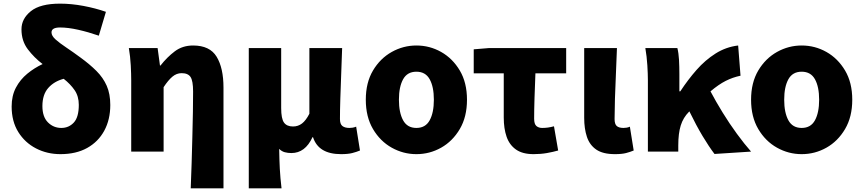

<svg xmlns="http://www.w3.org/2000/svg" viewBox="-20 -833 4742 1055"><path d="M312 14Q239 14 178 -17.5Q117 -49 80.5 -107.5Q44 -166 44 -248Q44 -307 67.5 -351.5Q91 -396 130 -428Q169 -460 214 -481Q168 -516 133 -562Q98 -608 98 -672Q98 -730 149.5 -771.5Q201 -813 310 -813Q372 -813 438.5 -800.5Q505 -788 562 -768L523 -637Q465 -657 409.5 -669.5Q354 -682 310 -682Q263 -682 263 -655Q263 -636 285.5 -616Q308 -596 344 -572Q380 -548 422 -517Q473 -480 510 -443Q547 -406 566.5 -361.5Q586 -317 586 -256Q586 -176 553 -115Q520 -54 459 -20Q398 14 312 14ZM213 -250Q213 -191 243.5 -160.5Q274 -130 317 -130Q358 -130 385.5 -159.5Q413 -189 413 -257Q413 -304 390 -337.5Q367 -371 330 -400Q277 -386 245 -349.5Q213 -313 213 -250Z M1028 202Q1031 136 1033 62.5Q1035 -11 1037 -83Q1039 -155 1040 -218.5Q1041 -282 1041 -330Q1041 -389 1027 -410Q1013 -431 978 -431Q950 -431 927 -411.5Q904 -392 879 -354V0H701V-392Q701 -426 698.5 -474Q696 -522 688 -569H846L859 -473H862Q898 -519 940.5 -551Q983 -583 1041 -583Q1133 -583 1170.5 -521Q1208 -459 1208 -352V202Z M1347 202V-569H1525V-239Q1525 -181 1540.5 -159.5Q1556 -138 1590 -138Q1618 -138 1639.5 -154.5Q1661 -171 1680 -208V-569H1860Q1858 -504 1855 -430.5Q1852 -357 1850 -290.5Q1848 -224 1848 -179Q1848 -151 1861.5 -140.5Q1875 -130 1900 -130Q1908 -130 1917.5 -131.5Q1927 -133 1937 -137L1958 -6Q1939 2 1915.5 8Q1892 14 1854 14Q1730 14 1700 -79H1697Q1657 8 1581 8Q1562 8 1545 3.5Q1528 -1 1514 -15Q1515 46 1517.5 94.5Q1520 143 1527 202Z M2268 14Q2196 14 2132.5 -21.5Q2069 -57 2029.5 -124Q1990 -191 1990 -285Q1990 -379 2029.5 -445.5Q2069 -512 2132.5 -547.5Q2196 -583 2268 -583Q2341 -583 2404 -547.5Q2467 -512 2506.5 -445.5Q2546 -379 2546 -285Q2546 -191 2506.5 -124Q2467 -57 2404 -21.5Q2341 14 2268 14ZM2268 -130Q2318 -130 2341 -172Q2364 -214 2364 -285Q2364 -356 2341 -397.5Q2318 -439 2268 -439Q2218 -439 2195 -397.5Q2172 -356 2172 -285Q2172 -214 2195 -172Q2218 -130 2268 -130Z M2912 14Q2851 14 2815 -11.5Q2779 -37 2763.5 -82Q2748 -127 2748 -187V-430H2583V-562L2668 -569H3091V-430H2922Q2919 -360 2917 -293.5Q2915 -227 2915 -181Q2915 -151 2927.5 -140.5Q2940 -130 2959 -130Q2975 -130 2990 -132Q3005 -134 3024 -139L3047 -6Q3019 2 2985 8Q2951 14 2912 14Z M3359 14Q3293 14 3256.5 -11Q3220 -36 3205 -81Q3190 -126 3190 -185V-569H3370Q3368 -504 3364.5 -430.5Q3361 -357 3359 -290.5Q3357 -224 3357 -179Q3357 -151 3369 -140.5Q3381 -130 3406 -130Q3413 -130 3423 -131.5Q3433 -133 3441 -137L3462 -6Q3443 2 3420 8Q3397 14 3359 14Z M3540 0V-392Q3540 -426 3537 -474.5Q3534 -523 3526 -569H3702Q3709 -541 3711 -504.5Q3713 -468 3713 -427V-331H3718Q3760 -395 3807.5 -449Q3855 -503 3912 -539Q3969 -575 4036 -583L4049 -417Q4006 -408 3967.5 -388.5Q3929 -369 3884 -331Q3913 -276 3950.5 -215Q3988 -154 4029 -98Q4070 -42 4107 0L3906 13Q3875 -28 3840.5 -85.5Q3806 -143 3768 -221L3766 -219Q3734 -187 3720.5 -143.5Q3707 -100 3707 -35V0Z M4385 14Q4313 14 4249.5 -21.5Q4186 -57 4146.5 -124Q4107 -191 4107 -285Q4107 -379 4146.5 -445.5Q4186 -512 4249.5 -547.5Q4313 -583 4385 -583Q4458 -583 4521 -547.5Q4584 -512 4623.5 -445.5Q4663 -379 4663 -285Q4663 -191 4623.5 -124Q4584 -57 4521 -21.5Q4458 14 4385 14ZM4385 -130Q4435 -130 4458 -172Q4481 -214 4481 -285Q4481 -356 4458 -397.5Q4435 -439 4385 -439Q4335 -439 4312 -397.5Q4289 -356 4289 -285Q4289 -214 4312 -172Q4335 -130 4385 -130Z"/></svg>

Font: Source Han Sans CN Heavy
Style: Regular
Weight: 900
Designer: Ryoko NISHIZUKA 西塚涼子 (kana, bopomofo & ideographs); Paul D. Hunt (Latin, Greek & Cyrillic); Sandoll Communications 산돌커뮤니
Foundry: Adobe
Version: Version 2.000;hotconv 1.0.107;makeotfexe 2.5.65593